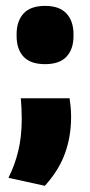

<svg xmlns="http://www.w3.org/2000/svg" viewBox="-20 -498 298 636"><path d="M49 -172.5H210.5Q212.5 -159 214 -143.8Q215.5 -128.5 215.5 -111Q215.5 -45.5 195 10.8Q174.5 67 128.5 117.5L8 91Q29 49.5 40.5 2Q52 -45.5 52 -104.5Q52 -122.5 51.2 -138.2Q50.5 -154 49 -172.5ZM129.5 -285.5Q81 -285.5 58 -310.2Q35 -335 35 -379V-384.5Q35 -428 58 -453.2Q81 -478.5 129.5 -478.5Q177 -478.5 200.2 -453.2Q223.5 -428 223.5 -384.5V-379Q223.5 -335 200.2 -310.2Q177 -285.5 129.5 -285.5Z"/></svg>

Font: Anek Malayalam ExtraBold
Style: Regular
Weight: 800
Version: Version 1.003